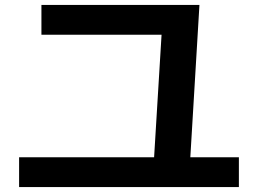

<svg xmlns="http://www.w3.org/2000/svg" viewBox="-20 -747 1040 774"><path d="M598 -60 633 -635 666 -607H147V-727H784L744 -59ZM57 7V-113H943V7Z"/></svg>

Font: M PLUS 1 Code
Style: Regular
Weight: 400
Designer: Coji Morishita
Foundry: UNDERFOREST DESIGN
Version: Version 1.005